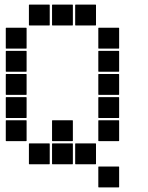

<svg xmlns="http://www.w3.org/2000/svg" viewBox="-20 -715 640 830"><path d="M307 -695H393Q395 -695 395 -693V-607Q395 -605 393 -605H307Q305 -605 305 -607V-693Q305 -695 307 -695ZM207 -695H293Q295 -695 295 -693V-607Q295 -605 293 -605H207Q205 -605 205 -607V-693Q205 -695 207 -695ZM107 -695H193Q195 -695 195 -693V-607Q195 -605 193 -605H107Q105 -605 105 -607V-693Q105 -695 107 -695ZM407 -595H493Q495 -595 495 -593V-507Q495 -505 493 -505H407Q405 -505 405 -507V-593Q405 -595 407 -595ZM7 -595H93Q95 -595 95 -593V-507Q95 -505 93 -505H7Q5 -505 5 -507V-593Q5 -595 7 -595ZM407 -495H493Q495 -495 495 -493V-407Q495 -405 493 -405H407Q405 -405 405 -407V-493Q405 -495 407 -495ZM7 -495H93Q95 -495 95 -493V-407Q95 -405 93 -405H7Q5 -405 5 -407V-493Q5 -495 7 -495ZM407 -395H493Q495 -395 495 -393V-307Q495 -305 493 -305H407Q405 -305 405 -307V-393Q405 -395 407 -395ZM7 -395H93Q95 -395 95 -393V-307Q95 -305 93 -305H7Q5 -305 5 -307V-393Q5 -395 7 -395ZM407 -295H493Q495 -295 495 -293V-207Q495 -205 493 -205H407Q405 -205 405 -207V-293Q405 -295 407 -295ZM7 -295H93Q95 -295 95 -293V-207Q95 -205 93 -205H7Q5 -205 5 -207V-293Q5 -295 7 -295ZM407 -195H493Q495 -195 495 -193V-107Q495 -105 493 -105H407Q405 -105 405 -107V-193Q405 -195 407 -195ZM207 -195H293Q295 -195 295 -193V-107Q295 -105 293 -105H207Q205 -105 205 -107V-193Q205 -195 207 -195ZM7 -195H93Q95 -195 95 -193V-107Q95 -105 93 -105H7Q5 -105 5 -107V-193Q5 -195 7 -195ZM307 -95H393Q395 -95 395 -93V-7Q395 -5 393 -5H307Q305 -5 305 -7V-93Q305 -95 307 -95ZM207 -95H293Q295 -95 295 -93V-7Q295 -5 293 -5H207Q205 -5 205 -7V-93Q205 -95 207 -95ZM107 -95H193Q195 -95 195 -93V-7Q195 -5 193 -5H107Q105 -5 105 -7V-93Q105 -95 107 -95ZM407 5H493Q495 5 495 7V93Q495 95 493 95H407Q405 95 405 93V7Q405 5 407 5Z"/></svg>

Font: Pixel Panel Black
Style: Regular
Weight: 900
Monospace: yes
Designer: Óliver Lalan
Foundry: Óliver Lalan
Version: Version 1.000; ttfautohint (v1.8.4.7-5d5b-dirty);gftools[0.9